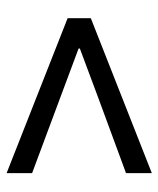

<svg xmlns="http://www.w3.org/2000/svg" viewBox="32 -668 490 595"><g transform="rotate(-90 277.5 -371.0)"><path d="M38 -146 518 -335V-407L38 -596V-517L274 -429L424 -373V-369L274 -313L38 -226Z"/></g></svg>

Font: ChiuKong Gothic CL
Style: Regular
Weight: 400
Designer: Ryoko NISHIZUKA 西塚涼子 (kana, bopomofo & ideographs); Paul D. Hunt (Latin, Greek & Cyrillic); Sandoll Communications 산돌커뮤니
Foundry: Adobe
Version: Version 1.300